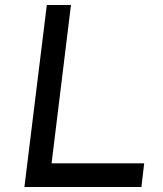

<svg xmlns="http://www.w3.org/2000/svg" viewBox="-20 -743 648 763"><path d="M262 -723 185 -94H553L542 0H77L166 -723Z"/></svg>

Font: Josefin Sans
Style: Italic
Weight: 400
Italic angle: -7°
Designer: Santiago Orozco
Foundry: Typemade
Version: Version 2.000